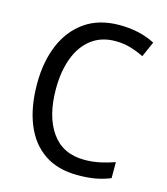

<svg xmlns="http://www.w3.org/2000/svg" viewBox="-110 -809 784 904"><g transform="rotate(15 282.0 -357.0)"><path d="M362 -646Q294 -646 246 -609.5Q198 -573 173.5 -507.5Q149 -442 149 -357Q149 -223 204 -145.5Q259 -68 364 -68Q404 -68 440.5 -76Q477 -84 511 -96V-18Q477 -4 439.5 3Q402 10 352 10Q255 10 189.5 -34.5Q124 -79 90.5 -161.5Q57 -244 57 -358Q57 -464 91.5 -546.5Q126 -629 194 -676.5Q262 -724 362 -724Q460 -724 535 -685L502 -610Q472 -625 437.5 -635.5Q403 -646 362 -646Z"/></g></svg>

Font: Noto Sans Thai SemCond
Style: Regular
Weight: 400
Width: 4
Designer: Monotype Design Team
Foundry: Monotype Imaging Inc.
Version: Version 2.002; ttfautohint (v1.8.4.7-5d5b)